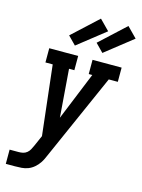

<svg xmlns="http://www.w3.org/2000/svg" viewBox="-142 -1067 852 1148"><g transform="rotate(15 283.5 -493.0)"><path d="M11 0V-88H67Q81 -88 94 -91Q107 -94 118 -103Q129 -112 135.5 -124.5Q142 -137 148 -150L177 -216L128 -647H83V-735H262V-647H229L252 -350L373 -647H351V-735H531V-647H475L239 -114Q234 -102 228 -89.5Q222 -77 214 -65Q202 -47 185 -32.5Q168 -18 148.5 -10.5Q129 -3 108.5 -1.5Q88 0 67 0ZM397 -790 348 -840 506 -986 567 -924ZM227 -790 178 -840 336 -986 397 -924Z"/></g></svg>

Font: Iosevka Slab Semibold Oblique
Style: Regular
Weight: 600
Italic angle: -9°
Monospace: yes
Designer: Belleve Invis
Foundry: Belleve Invis
Version: Version 11.1.1; ttfautohint (v1.8.3)